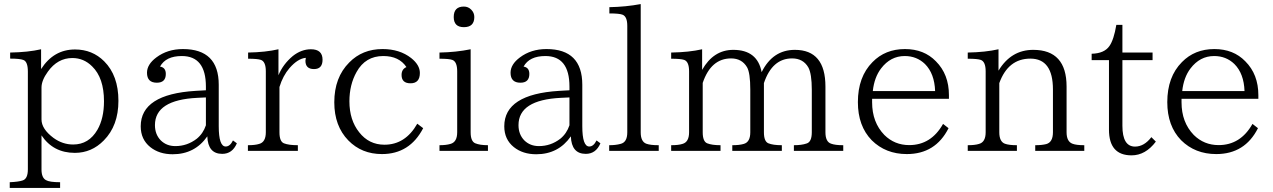

<svg xmlns="http://www.w3.org/2000/svg" viewBox="-20 -750 6248 942"><path d="M181.6 -411.1Q243.2 -507.3 348.1 -507.3Q433.1 -507.3 491.2 -449.2Q561 -379.4 561 -255.4Q561 -133.3 489.3 -61Q429.7 0 347.2 0Q241.2 0 183.6 -85.9V81.1Q183.6 122.1 205.6 133.8Q222.7 144 274.9 144V171.9H27.8V144Q70.3 142.1 89.8 135.7Q116.7 128.4 116.7 81.1V-398.9Q116.7 -448.7 93.8 -456.1Q77.1 -462.4 29.8 -462.4V-492.2Q118.2 -493.7 181.6 -508.3ZM183.6 -320.3V-164.1Q183.6 -117.2 242.7 -73.2Q287.1 -41 338.9 -41Q416 -41 458 -113.3Q490.2 -169.4 490.2 -253.4Q490.2 -367.7 432.1 -424.3Q391.1 -465.3 335 -465.3Q262.7 -465.3 214.8 -398.4Q183.6 -355.5 183.6 -320.3Z M1142.1 -46.9Q1120.1 4.9 1070.3 4.9Q1000 4.9 997.1 -81.1Q936 6.8 827.1 6.8Q761.2 6.8 717.3 -28.3Q670.4 -65.9 670.4 -130.4Q670.4 -287.6 939.5 -304.2L990.2 -307.1V-325.2Q990.2 -475.1 872.1 -475.1Q793.5 -475.1 765.1 -423.3Q793.5 -418.9 793.5 -387.2Q793.5 -344.2 749.5 -344.2Q701.2 -344.2 701.2 -393.1Q701.2 -434.1 747.1 -468.3Q801.8 -509.3 877.4 -509.3Q1053.2 -509.3 1053.2 -334V-130.9Q1053.2 -31.2 1087.4 -31.2Q1108.4 -31.2 1123 -61ZM990.2 -135.3V-272L948.2 -270Q740.2 -259.8 740.2 -136.2Q740.2 -90.3 769 -61Q797.4 -33.2 840.3 -33.2Q898.4 -33.2 945.3 -69.3Q976.6 -94.7 990.2 -135.3Z M1346.2 -380.9Q1368.7 -435.1 1416.5 -475.1Q1458.5 -508.3 1505.4 -508.3Q1562.5 -508.3 1562.5 -457Q1562.5 -411.1 1520.5 -411.1Q1478.5 -411.1 1478.5 -452.1Q1478.5 -455.6 1480.5 -466.3Q1441.4 -462.9 1400.4 -416Q1367.7 -377.9 1351.1 -323.2V-101.1Q1351.1 -55.7 1373 -46.9Q1396 -37.6 1441.4 -37.6V-9.8H1196.3V-37.6Q1231.9 -37.6 1251.5 -43.9Q1284.2 -52.7 1284.2 -101.1V-399.9Q1284.2 -447.3 1260.3 -456.1Q1243.7 -461.9 1197.3 -461.9V-492.2Q1282.7 -493.7 1346.2 -508.3Z M2056.2 -121.1Q1990.2 5.9 1854 5.9Q1754.4 5.9 1689 -61Q1620.1 -131.8 1620.1 -248Q1620.1 -370.1 1693.4 -443.4Q1757.8 -509.3 1856.9 -509.3Q1940.9 -509.3 1997.1 -465.3Q2040 -431.2 2040 -392.1Q2040 -341.3 1994.1 -341.3Q1950.2 -341.3 1950.2 -382.3Q1950.2 -410.6 1974.1 -420.9Q1938 -475.1 1860.4 -475.1Q1772.9 -475.1 1729.5 -397Q1694.3 -334.5 1694.3 -252.9Q1694.3 -161.1 1742.2 -101.1Q1790 -40 1866.2 -40Q1968.8 -40 2027.3 -143.1Z M2255.9 -717.8Q2277.3 -717.8 2292 -702.6Q2307.1 -687.5 2307.1 -666.5Q2307.1 -616.7 2255.9 -616.7Q2206.1 -616.7 2206.1 -666.5Q2206.1 -717.8 2255.9 -717.8ZM2374 -9.8H2136.2V-37.6Q2168.9 -37.6 2189.9 -43.9Q2223.1 -52.7 2223.1 -101.1V-399.9Q2223.1 -447.3 2199.2 -456.1Q2184.1 -461.9 2136.2 -461.9V-492.2Q2217.8 -493.7 2289.1 -508.3V-101.1Q2289.1 -56.2 2312 -46.9Q2334.5 -37.6 2374 -37.6Z M2925.8 -46.9Q2903.8 4.9 2854 4.9Q2783.7 4.9 2780.8 -81.1Q2719.7 6.8 2610.8 6.8Q2544.9 6.8 2501 -28.3Q2454.1 -65.9 2454.1 -130.4Q2454.1 -287.6 2723.1 -304.2L2773.9 -307.1V-325.2Q2773.9 -475.1 2655.8 -475.1Q2577.1 -475.1 2548.8 -423.3Q2577.1 -418.9 2577.1 -387.2Q2577.1 -344.2 2533.2 -344.2Q2484.9 -344.2 2484.9 -393.1Q2484.9 -434.1 2530.8 -468.3Q2585.4 -509.3 2661.1 -509.3Q2836.9 -509.3 2836.9 -334V-130.9Q2836.9 -31.2 2871.1 -31.2Q2892.1 -31.2 2906.7 -61ZM2773.9 -135.3V-272L2731.9 -270Q2523.9 -259.8 2523.9 -136.2Q2523.9 -90.3 2552.7 -61Q2581.1 -33.2 2624 -33.2Q2682.1 -33.2 2729 -69.3Q2760.3 -94.7 2773.9 -135.3Z M3211.9 -9.8H2968.8V-37.6Q3001 -37.6 3023.9 -43.9Q3057.6 -51.3 3057.6 -100.6V-623Q3057.6 -668.5 3034.7 -677.7Q3019.5 -684.1 2969.7 -684.1V-714.8Q3050.3 -716.3 3123.5 -730V-100.6Q3123.5 -55.2 3150.9 -44.9Q3170.4 -37.6 3211.9 -37.6Z M4117.2 -9.8H3875V-37.6Q3913.1 -37.6 3937 -45.9Q3962.9 -53.2 3962.9 -101.1V-309.1Q3962.9 -388.2 3945.8 -419.4Q3920.4 -463.4 3866.2 -463.4Q3768.6 -463.4 3728 -342.3V-101.1Q3728 -55.7 3750 -46.9Q3772.5 -37.6 3815.9 -37.6V-9.8H3572.8V-37.6Q3607.9 -37.6 3628.9 -43.9Q3661.1 -52.7 3661.1 -101.1V-310.1Q3661.1 -392.6 3645 -420.4Q3619.6 -463.4 3566.9 -463.4Q3468.3 -463.4 3427.7 -343.3V-101.1Q3427.7 -55.7 3449.7 -46.9Q3472.7 -37.6 3515.1 -37.6V-9.8H3272.9V-37.6Q3308.6 -37.6 3328.1 -43.9Q3360.8 -52.7 3360.8 -101.1V-399.9Q3360.8 -447.3 3336.9 -456.1Q3320.3 -461.9 3272.9 -461.9V-492.2Q3361.3 -493.7 3424.8 -508.3V-407.2Q3480.5 -505.4 3577.6 -505.4Q3696.3 -505.4 3716.8 -396Q3771 -505.4 3879.9 -505.4Q4029.8 -505.4 4029.8 -325.2V-101.1Q4029.8 -53.7 4058.1 -44.9Q4077.6 -37.6 4116.2 -37.6H4117.2Z M4635.7 -265.1H4258.8V-248Q4258.8 -149.9 4318.8 -87.9Q4369.1 -38.1 4440.9 -38.1Q4548.3 -38.1 4606.9 -142.1L4633.8 -121.1Q4569.8 5.9 4429.2 5.9Q4325.2 5.9 4256.8 -62Q4189 -131.8 4189 -249Q4189 -373 4260.7 -445.3Q4323.2 -509.3 4419.9 -509.3Q4513.7 -509.3 4571.8 -449.2Q4635.7 -385.3 4635.7 -283.2ZM4567.9 -303.2Q4564.9 -389.2 4518.1 -436Q4477.5 -475.1 4418.9 -475.1Q4349.1 -475.1 4302.7 -414.1Q4269.5 -370.6 4262.2 -303.2Z M5299.8 -9.8H5059.1V-37.6Q5091.3 -37.6 5112.8 -43Q5146 -51.8 5146 -101.1V-311Q5146 -462.4 5035.2 -462.4Q4926.3 -462.4 4882.8 -342.3V-101.1Q4882.8 -55.2 4910.2 -44.9Q4929.7 -37.6 4969.2 -37.6V-9.8H4728V-37.6Q4763.7 -37.6 4783.2 -43.9Q4815.9 -52.7 4815.9 -101.1V-399.9Q4815.9 -447.3 4792 -456.1Q4775.4 -461.9 4728 -461.9V-492.2Q4814 -493.7 4878.9 -508.3V-403.3Q4940.4 -505.4 5049.3 -505.4Q5212.9 -505.4 5212.9 -325.2V-101.1Q5212.9 -55.7 5241.7 -44.9Q5259.8 -37.6 5299.8 -37.6Z M5650.9 -55.2Q5600.1 12.2 5531.7 12.2Q5420.9 12.2 5420.9 -113.8V-455.1H5335.9V-486.3Q5397.9 -487.8 5422.9 -523.9Q5444.8 -554.7 5457 -627.9H5486.8V-492.2H5634.8V-455.1H5486.8V-132.8Q5486.8 -30.8 5548.8 -30.8Q5593.3 -30.8 5628.9 -77.1Z M6153.8 -265.1H5776.9V-248Q5776.9 -149.9 5836.9 -87.9Q5887.2 -38.1 5959 -38.1Q6066.4 -38.1 6125 -142.1L6151.9 -121.1Q6087.9 5.9 5947.3 5.9Q5843.3 5.9 5774.9 -62Q5707 -131.8 5707 -249Q5707 -373 5778.8 -445.3Q5841.3 -509.3 5938 -509.3Q6031.7 -509.3 6089.8 -449.2Q6153.8 -385.3 6153.8 -283.2ZM6085.9 -303.2Q6083 -389.2 6036.1 -436Q5995.6 -475.1 5937 -475.1Q5867.2 -475.1 5820.8 -414.1Q5787.6 -370.6 5780.3 -303.2Z"/></svg>

Font: I.Ming
Style: Regular
Weight: 400
Designer: Ichiten Fonts Project
Version: Version 6.11; Dec 27, 2019